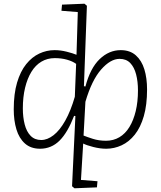

<svg xmlns="http://www.w3.org/2000/svg" viewBox="-20 -787 865 1034"><path d="M432 -323 440 -321Q466 -420 516.5 -468.5Q567 -517 630 -517Q680 -517 711.5 -489Q743 -461 757.5 -413.5Q772 -366 772 -305Q772 -222 754.5 -161.5Q737 -101 706 -62Q675 -23 635 -4.5Q595 14 552 14Q519 14 482 4.5Q445 -5 428 -14L416 182L505 189L502 222L381 227L368 216L386 -162L379 -163Q362 -119 342.5 -85.5Q323 -52 301 -30Q279 -8 252.5 3Q226 14 196 14Q146 14 114.5 -14Q83 -42 68.5 -90Q54 -138 54 -198Q54 -282 72 -342.5Q90 -403 121 -441.5Q152 -480 191.5 -498.5Q231 -517 274 -517Q306 -517 339.5 -508.5Q373 -500 392 -492L399 -722L311 -729L314 -762L435 -767L448 -756ZM202 -33Q235 -33 268.5 -59Q302 -85 331.5 -137.5Q361 -190 383 -266L390 -443Q371 -457 341 -465.5Q311 -474 275 -474Q235 -474 203 -455Q171 -436 149 -400Q127 -364 115 -314Q103 -264 103 -203Q103 -156 113 -117Q123 -78 145 -55.5Q167 -33 202 -33ZM624 -470Q575 -470 524.5 -412.5Q474 -355 440 -239L430 -57Q447 -50 479.5 -39.5Q512 -29 551 -29Q591 -29 623 -48Q655 -67 677 -103Q699 -139 711 -189Q723 -239 723 -300Q723 -348 713 -386.5Q703 -425 681.5 -447.5Q660 -470 624 -470Z"/></svg>

Font: Literata ExtraLight
Style: Italic
Weight: 250
Italic angle: -2°
Designer: Latin by Veronika Burian and Jose Scaglione. Greek by Irene Vlachou. Cyrillic by Vera Evstafieva
Foundry: TypeTogether
Version: Version 3.002